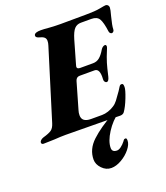

<svg xmlns="http://www.w3.org/2000/svg" viewBox="-227 -776 1016 1177"><g transform="rotate(-20 281.5 -188.0)"><path d="M-59 -7Q-59 -14 -52 -21Q-45 -28 -33 -32Q6 -43 22 -54.5Q38 -66 47 -95L188 -551Q193 -566 193 -580Q193 -595 183 -603.5Q173 -612 149 -618Q138 -621 134 -627Q130 -633 132 -639Q137 -655 176 -655Q197 -655 227 -652Q240 -651 259 -650Q278 -649 302 -649L468 -650Q529 -650 562 -656.5Q595 -663 602 -663Q610 -663 616 -657Q622 -651 622 -641Q622 -628 611 -589Q596 -531 596 -509Q596 -500 591 -494.5Q586 -489 580 -489Q575 -489 570 -493.5Q565 -498 564 -506Q556 -567 542 -590.5Q528 -614 491 -614H423Q397 -614 380.5 -596.5Q364 -579 350 -532L306 -379Q304 -371 304 -369Q304 -355 324 -355H408Q433 -355 451.5 -370.5Q470 -386 488 -417Q493 -425 500.5 -430Q508 -435 515 -435Q518 -435 520.5 -432Q523 -429 523 -424Q523 -420 520 -412Q497 -357 489 -329Q481 -303 468 -246Q461 -218 449 -218Q441 -218 436 -225Q431 -232 432 -242Q437 -311 402 -311H305Q283 -311 276 -288L226 -115Q221 -100 221 -83Q221 -38 280 -38H352Q371 -38 392.5 -45Q414 -52 432 -64Q448 -74 461 -91Q474 -108 497 -141Q501 -149 511 -163Q516 -171 519.5 -173Q523 -175 529 -175Q535 -175 537.5 -170Q540 -165 540 -152Q540 -134 521 -85Q502 -36 482 -8Q473 4 454 4L411 3Q192 0 100 0Q66 0 27 3Q-27 5 -45 5Q-52 5 -55.5 1.5Q-59 -2 -59 -7ZM209 202Q209 134 265 82Q321 30 408 -18H452Q403 16 367.5 71.5Q332 127 332 170Q332 198 364 198Q376 198 391 187Q406 176 420 158Q421 157 424.5 151.5Q428 146 436 146Q442 146 443.5 150.5Q445 155 445 163Q445 187 421.5 216.5Q398 246 362.5 266.5Q327 287 295 287Q261 287 235 260Q209 233 209 202Z"/></g></svg>

Font: EB Garamond ExtraBold
Style: Italic
Weight: 800
Italic angle: -17.2°
Designer: Georg Duffner and Octavio Pardo
Foundry: Georg Duffner
Version: Version 1.000